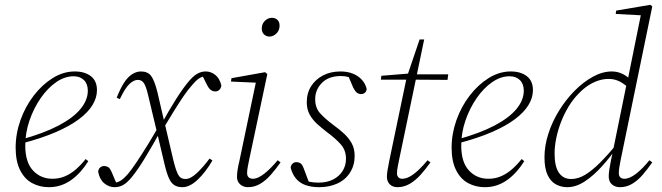

<svg xmlns="http://www.w3.org/2000/svg" viewBox="-20 -766 2752 798"><path d="M183 12Q145 12 113.5 -5Q82 -22 63.5 -59Q45 -96 45 -152Q45 -210 65 -266.5Q85 -323 120 -368.5Q155 -414 199 -441.5Q243 -469 291 -469Q332 -469 357.5 -449.5Q383 -430 383 -391Q383 -360 364.5 -329.5Q346 -299 308 -270.5Q270 -242 211 -216.5Q152 -191 71 -170L68 -186Q162 -212 223 -244Q284 -276 314.5 -313Q345 -350 345 -389Q345 -417 329 -433Q313 -449 286 -449Q249 -449 213.5 -424.5Q178 -400 149 -358Q120 -316 102.5 -265Q85 -214 85 -161Q85 -92 117 -57.5Q149 -23 198 -23Q226 -23 250.5 -33.5Q275 -44 296.5 -63Q318 -82 336 -105L347 -96Q332 -72 314 -52Q296 -32 275.5 -17.5Q255 -3 232 4.5Q209 12 183 12Z M738 12Q719 12 705.5 4Q692 -4 682.5 -24.5Q673 -45 664 -83L634 -210L633 -214L595 -373Q587 -407 578 -420.5Q569 -434 553 -434Q536 -434 518 -417Q500 -400 478 -354L465 -360Q480 -398 495.5 -422Q511 -446 529 -457.5Q547 -469 566 -469Q594 -469 608 -450.5Q622 -432 634 -384L663 -259L664 -256L701 -98Q711 -58 720.5 -40Q730 -22 751 -22Q772 -22 798.5 -47Q825 -72 851 -107L863 -99Q835 -51 802 -19.5Q769 12 738 12ZM388 -52Q389 -64 396.5 -70Q404 -76 413 -76Q422 -76 429.5 -71.5Q437 -67 444 -51L466 1H454V-6Q471 -8 483.5 -16.5Q496 -25 511 -42Q529 -64 550 -95.5Q571 -127 594.5 -165Q618 -203 641 -244L651 -228Q615 -163 583.5 -111Q552 -59 527 -29Q509 -7 492.5 2.5Q476 12 456 12Q433 12 413.5 -4Q394 -20 388 -52ZM657 -229 648 -245Q683 -309 712 -354.5Q741 -400 763 -426Q782 -449 799 -459Q816 -469 835 -469Q857 -469 875 -454.5Q893 -440 900 -411Q899 -400 892 -393Q885 -386 875 -386Q865 -386 857 -391.5Q849 -397 842 -410L818 -458H833V-449Q819 -448 806.5 -439.5Q794 -431 779 -413Q761 -393 742 -365Q723 -337 702 -303Q681 -269 657 -229Z M965 -31Q965 -44 967.5 -60.5Q970 -77 975 -97L1045 -431L1053 -422L940 -427L942 -441L1082 -466L1091 -458L1016 -104Q1013 -89 1010 -74Q1007 -59 1007 -47Q1007 -35 1013.5 -29Q1020 -23 1031 -23Q1052 -23 1079 -44.5Q1106 -66 1134 -100L1146 -91Q1127 -64 1106 -40Q1085 -16 1061.5 -2Q1038 12 1010 12Q992 12 978.5 0.5Q965 -11 965 -31ZM1100 -614Q1087 -614 1077.5 -623Q1068 -632 1068 -647Q1068 -667 1081 -679.5Q1094 -692 1110 -692Q1124 -692 1133 -683.5Q1142 -675 1142 -660Q1142 -639 1128.5 -626.5Q1115 -614 1100 -614Z M1306 12Q1275 12 1250.5 3.5Q1226 -5 1210.5 -23.5Q1195 -42 1188 -69Q1189 -79 1195.5 -85.5Q1202 -92 1211 -92Q1224 -92 1231 -85.5Q1238 -79 1242 -67L1266 -3L1237 -22Q1253 -13 1269 -10Q1285 -7 1305 -7Q1339 -7 1364.5 -20Q1390 -33 1404 -55.5Q1418 -78 1418 -106Q1418 -142 1396 -166.5Q1374 -191 1340 -216Q1318 -233 1298.5 -250.5Q1279 -268 1267 -290Q1255 -312 1255 -341Q1255 -379 1273 -407.5Q1291 -436 1322.5 -452.5Q1354 -469 1395 -469Q1424 -469 1446.5 -460Q1469 -451 1484 -434.5Q1499 -418 1504 -396Q1503 -386 1496.5 -380.5Q1490 -375 1481 -375Q1470 -375 1462.5 -381.5Q1455 -388 1448 -402L1425 -456L1452 -437Q1441 -442 1427.5 -446Q1414 -450 1397 -450Q1346 -450 1318 -421.5Q1290 -393 1290 -354Q1290 -317 1311.5 -294Q1333 -271 1365 -247Q1390 -229 1410 -210.5Q1430 -192 1442 -170Q1454 -148 1454 -118Q1454 -79 1435 -49Q1416 -19 1382.5 -3.5Q1349 12 1306 12Z M1563 -435 1565 -451 1687 -461V-457H1843L1840 -434L1687 -435H1685ZM1632 12Q1612 12 1600 0Q1588 -12 1588 -32Q1588 -44 1591 -60.5Q1594 -77 1598 -98L1670 -443L1724 -602H1743L1639 -103Q1636 -88 1633 -73Q1630 -58 1630 -45Q1630 -35 1636 -29Q1642 -23 1651 -23Q1667 -23 1684 -32.5Q1701 -42 1720 -60Q1739 -78 1757 -100L1769 -91Q1750 -64 1728.5 -40Q1707 -16 1683 -2Q1659 12 1632 12Z M1995 12Q1957 12 1925.5 -5Q1894 -22 1875.5 -59Q1857 -96 1857 -152Q1857 -210 1877 -266.5Q1897 -323 1932 -368.5Q1967 -414 2011 -441.5Q2055 -469 2103 -469Q2144 -469 2169.5 -449.5Q2195 -430 2195 -391Q2195 -360 2176.5 -329.5Q2158 -299 2120 -270.5Q2082 -242 2023 -216.5Q1964 -191 1883 -170L1880 -186Q1974 -212 2035 -244Q2096 -276 2126.5 -313Q2157 -350 2157 -389Q2157 -417 2141 -433Q2125 -449 2098 -449Q2061 -449 2025.5 -424.5Q1990 -400 1961 -358Q1932 -316 1914.5 -265Q1897 -214 1897 -161Q1897 -92 1929 -57.5Q1961 -23 2010 -23Q2038 -23 2062.5 -33.5Q2087 -44 2108.5 -63Q2130 -82 2148 -105L2159 -96Q2144 -72 2126 -52Q2108 -32 2087.5 -17.5Q2067 -3 2044 4.5Q2021 12 1995 12Z M2337 12Q2313 12 2291 0.5Q2269 -11 2256 -38.5Q2243 -66 2243 -112Q2243 -160 2259 -210Q2275 -260 2303.5 -306Q2332 -352 2368 -388.5Q2404 -425 2444 -447Q2484 -469 2523 -469Q2540 -469 2556 -463.5Q2572 -458 2586 -447.5Q2600 -437 2611 -423L2596 -396Q2580 -414 2558 -426Q2536 -438 2510 -438Q2487 -438 2465 -430.5Q2443 -423 2423 -409.5Q2403 -396 2385 -377Q2362 -354 2343.5 -323.5Q2325 -293 2312 -259.5Q2299 -226 2292 -192Q2285 -158 2285 -128Q2285 -74 2303 -48Q2321 -22 2354 -22Q2383 -22 2412 -39.5Q2441 -57 2474 -90Q2507 -123 2546 -170L2556 -163H2551Q2519 -116 2483 -76Q2447 -36 2410.5 -12Q2374 12 2337 12ZM2557 12Q2537 12 2523.5 0.5Q2510 -11 2510 -33Q2510 -45 2512.5 -61Q2515 -77 2519 -98L2525 -126L2586 -425L2589 -434L2646 -716L2653 -702L2539 -708L2541 -722L2683 -746L2691 -739L2560 -103Q2557 -88 2554.5 -73.5Q2552 -59 2552 -46Q2552 -35 2558 -29Q2564 -23 2575 -23Q2597 -23 2624.5 -44.5Q2652 -66 2679 -100L2691 -91Q2672 -64 2651.5 -40Q2631 -16 2607.5 -2Q2584 12 2557 12Z"/></svg>

Font: Source Serif 4 48pt Light
Style: Italic
Weight: 300
Italic angle: -12°
Designer: Frank Grießhammer
Foundry: Adobe Systems Incorporated
Version: Version 4.004;hotconv 1.0.116;makeotfexe 2.5.65601